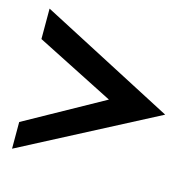

<svg xmlns="http://www.w3.org/2000/svg" viewBox="-79 -605 644 646"><g transform="rotate(15 242.5 -282.0)"><path d="M17 -38 485 -282 17 -526V-420L289 -282L17 -131Z"/></g></svg>

Font: Charger Sport
Style: Blk
Weight: 900
Designer: Jasper
Foundry: Cannot Into Space Fonts
Version: Version 1.1